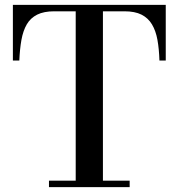

<svg xmlns="http://www.w3.org/2000/svg" viewBox="-20 -770 734 790"><path d="M181.5 0V-26.5H291.5V-723.5H203Q160.5 -723.5 133 -709.8Q105.5 -696 90.2 -669.8Q75 -643.5 68.2 -606Q61.5 -568.5 59.5 -521H33V-750H662V-521H636Q634.5 -568.5 627.8 -606Q621 -643.5 605.2 -669.8Q589.5 -696 562.2 -709.8Q535 -723.5 492 -723.5H403.5V-26.5H513.5V0Z"/></svg>

Font: Bodoni Moda 9pt Medium
Style: Regular
Weight: 500
Designer: Owen Earl
Foundry: indestructible type
Version: Version 2.005